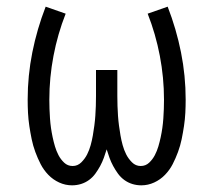

<svg xmlns="http://www.w3.org/2000/svg" viewBox="-20 -548 640 576"><path d="M196 8Q176 8 157.5 -0.5Q139 -9 125 -23.5Q111 -38 102 -55.5Q93 -73 86 -92Q79 -111 75 -130.5Q71 -150 68 -170Q65 -190 64 -209.5Q63 -229 63 -249Q63 -321 77 -391Q91 -461 117 -528L177 -507Q153 -446 140.5 -380.5Q128 -315 128 -249Q128 -235 128.5 -221Q129 -207 130 -192.5Q131 -178 133 -164Q135 -150 138 -136Q141 -122 145 -108.5Q149 -95 155.5 -82.5Q162 -70 172.5 -60Q183 -50 198 -50Q213 -50 224 -61Q235 -72 241.5 -85Q248 -98 252 -112.5Q256 -127 258.5 -141.5Q261 -156 263 -171Q265 -186 266 -200.5Q267 -215 267.5 -230Q268 -245 268 -260V-338H332V-260Q332 -245 332.5 -230Q333 -215 334 -200.5Q335 -186 337 -171Q339 -156 341.5 -141.5Q344 -127 348 -112.5Q352 -98 358.5 -85Q365 -72 376 -61Q387 -50 402 -50Q417 -50 427.5 -60Q438 -70 444.5 -82.5Q451 -95 455 -108.5Q459 -122 462 -136Q465 -150 467 -164Q469 -178 470 -192.5Q471 -207 471.5 -221Q472 -235 472 -249Q472 -315 459.5 -380.5Q447 -446 423 -507L483 -528Q509 -461 523 -391Q537 -321 537 -249Q537 -229 536 -209.5Q535 -190 532 -170Q529 -150 525 -130.5Q521 -111 514 -92Q507 -73 498 -55.5Q489 -38 475 -23.5Q461 -9 442.5 -0.5Q424 8 404 8Q390 8 377 4Q364 0 353 -8Q342 -16 334 -27Q326 -38 319.5 -50Q313 -62 308.5 -74.5Q304 -87 300 -100Q296 -87 291.5 -74.5Q287 -62 280.5 -50Q274 -38 266 -27Q258 -16 247 -8Q236 0 223 4Q210 8 196 8Z"/></svg>

Font: Iosevka Custom Light Extended
Style: Regular
Weight: 300
Width: 7
Monospace: yes
Designer: Belleve Invis
Foundry: Belleve Invis
Version: Version 11.2.4; ttfautohint (v1.8.4)